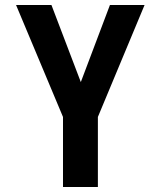

<svg xmlns="http://www.w3.org/2000/svg" viewBox="-20 -745 640 765"><path d="M231 -279 44 -725H185L302 -418L418 -725H556L370 -279V0H231Z"/></svg>

Font: JuliaMono
Style: Bold
Weight: 700
Monospace: yes
Designer: cormullion
Foundry: corm
Version: Version 0.055; ttfautohint (v1.8.4)